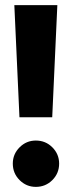

<svg xmlns="http://www.w3.org/2000/svg" viewBox="-20 -713 280 750"><path d="M184 -255H56L36 -693H204ZM211 -74Q211 -36 184.5 -9.5Q158 17 120 17Q83 17 56.5 -9.5Q30 -36 30 -74Q30 -111 56.5 -137.5Q83 -164 120 -164Q158 -164 184.5 -137.5Q211 -111 211 -74Z"/></svg>

Font: FiraGOUPP
Style: Bold
Weight: 700
Designer: bBox Type
Foundry: bBox Type GmbH
Version: Version 1.001